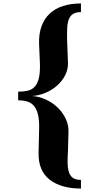

<svg xmlns="http://www.w3.org/2000/svg" viewBox="-20 -879 603 1110"><path d="M85 -349Q116 -349 140 -354.5Q164 -360 180 -377Q196 -394 204 -424.5Q212 -455 211 -506L206 -624Q204 -683 220 -727Q236 -771 267.5 -800.5Q299 -830 345 -844.5Q391 -859 448 -859V-809Q419 -809 402.5 -798.5Q386 -788 378 -767.5Q370 -747 368.5 -716Q367 -685 368 -643L373 -516Q374 -478 357 -444.5Q340 -411 311 -385Q282 -359 244.5 -343Q207 -327 166 -324Q207 -321 245 -303.5Q283 -286 312 -258.5Q341 -231 358.5 -195.5Q376 -160 376 -122L373 -6Q370 36 371 67Q372 98 379.5 119Q387 140 403 150.5Q419 161 448 161V211Q333 211 267 159.5Q201 108 203 4L206 -124Q208 -177 201 -210.5Q194 -244 178.5 -264Q163 -284 139.5 -291.5Q116 -299 85 -299Z"/></svg>

Font: Cafe24 ClassicType
Style: Regular
Weight: 400
Designer: Cafe24 thkim, hmlim, mnelim & 4IR
Foundry: Cafe24
Version: Version 1.000